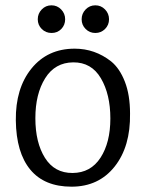

<svg xmlns="http://www.w3.org/2000/svg" viewBox="-20 -687 548 722"><path d="M255.5 -452.5Q187 -452 150 -393Q113 -334 113 -242.5Q113 -151 149 -93.5Q185 -36 253 -36.5Q321 -37 358 -94Q395 -151 395 -241.5Q395 -332 359.5 -392.5Q324 -453 255.5 -452.5ZM261 -504Q337 -504 398 -456Q430 -430 449.5 -380Q469 -330 469 -260Q471 -136 411 -60.5Q351 15 249 15Q147 15 94 -49Q41 -113 39.5 -234Q38 -355 98.5 -429.5Q159 -504 261 -504ZM390 -614.5Q390 -593 375 -578Q360 -563 338.5 -563Q317 -563 302 -578Q287 -593 287 -614.5Q287 -636 302 -651.5Q317 -667 338.5 -667Q360 -667 375 -651.5Q390 -636 390 -614.5ZM210.5 -578Q196 -563 174 -563Q152 -563 137 -578Q122 -593 122 -614.5Q122 -636 137 -651.5Q152 -667 173.5 -667Q195 -667 210 -651.5Q225 -636 225 -614.5Q225 -593 210.5 -578Z"/></svg>

Font: Karma
Style: Regular
Weight: 400
Designer: Joana Correia
Foundry: Indian Type Foundry
Version: Version 1.202;PS 1.0;hotconv 1.0.78;makeotf.lib2.5.61930; tt